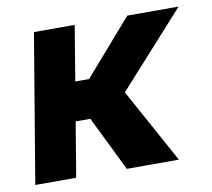

<svg xmlns="http://www.w3.org/2000/svg" viewBox="-66 -620 769 695"><g transform="rotate(-10 319.0 -273.0)"><path d="M250.8 -545.9 160 0H9.6L101 -545.9ZM632.6 -545.9 321.7 -201.2H167.4L172.7 -343.8H268L443.9 -545.9ZM346.1 0 238.7 -219.1 375.6 -294.9 537.5 0Z"/></g></svg>

Font: Inter Tight
Style: Italic
Weight: 400
Italic angle: -9.39999°
Designer: Rasmus Andersson
Foundry: rsms
Version: Version 3.002